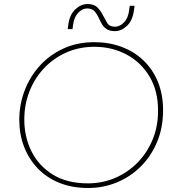

<svg xmlns="http://www.w3.org/2000/svg" viewBox="-20 -923 878 956"><path d="M419 13Q338 13 274.5 -13Q211 -39 167 -85.5Q123 -132 99.5 -193.5Q76 -255 76 -326Q76 -401 102 -470.5Q128 -540 177 -594.5Q226 -649 295 -681Q364 -713 450 -713Q522 -713 584.5 -690Q647 -667 693.5 -623Q740 -579 766 -516Q792 -453 792 -374Q792 -288 762.5 -217Q733 -146 681.5 -94.5Q630 -43 562.5 -15Q495 13 419 13ZM418 -10Q490 -10 553 -37Q616 -64 664 -112.5Q712 -161 739.5 -227Q767 -293 767 -372Q767 -471 724.5 -542Q682 -613 610 -651.5Q538 -690 450 -690Q374 -690 310 -661.5Q246 -633 199 -583Q152 -533 126.5 -467.5Q101 -402 101 -328Q101 -241 137 -169Q173 -97 243.5 -53.5Q314 -10 418 -10ZM552 -768Q526 -768 510.5 -778.5Q495 -789 486.5 -804.5Q478 -820 471 -835Q463 -853 450.5 -867Q438 -881 413 -881Q391 -881 370 -860Q349 -839 344 -800L341 -778H317L320 -800Q327 -851 355.5 -877Q384 -903 416 -903Q449 -903 466 -885Q483 -867 493 -846Q504 -825 514.5 -807.5Q525 -790 553 -790Q576 -790 597 -811Q618 -832 623 -872L626 -894H650L647 -872Q640 -820 612 -794Q584 -768 552 -768Z"/></svg>

Font: MuseoModerno Thin Thin
Style: Italic
Weight: 250
Italic angle: -9°
Version: Version 1.003